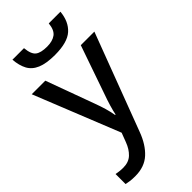

<svg xmlns="http://www.w3.org/2000/svg" viewBox="-306 -832 1140 1140"><g transform="rotate(-45 263.5 -262.5)"><path d="M468 -765Q461 -689 415 -647.5Q369 -606 264 -606Q192 -606 149.5 -624Q107 -642 88 -677.5Q69 -713 65 -765H162Q167 -710 190.5 -692Q214 -674 266 -674Q311 -674 338 -693.5Q365 -713 370 -765ZM1 -539H115L227 -233Q240 -198 249.5 -165.5Q259 -133 264 -102H268Q273 -128 283.5 -163Q294 -198 307 -234L413 -539H527L296 73Q267 151 218.5 195.5Q170 240 92 240Q67 240 49 237.5Q31 235 18 232V148Q28 150 44 152Q60 154 77 154Q123 154 151 127.5Q179 101 195 58L217 0Z"/></g></svg>

Font: Noto Sans Medium
Style: Regular
Weight: 500
Designer: Monotype Design Team
Foundry: Monotype Imaging Inc.
Version: Version 2.007